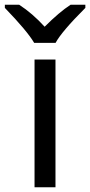

<svg xmlns="http://www.w3.org/2000/svg" viewBox="-60 -786 378 806"><path d="M172.9 0H85V-536.1H172.9ZM-39.6 -766.1H20.5Q76.2 -730 127.4 -673.8Q189 -735.4 236.3 -766.1H298.3V-752.9Q198.2 -652.8 173.3 -606H83.5Q54.2 -655.8 -39.6 -752.9Z"/></svg>

Font: NotoSans
Style: Regular
Weight: 400
Designer: Monotype Design team
Foundry: Monotype Imaging Inc.
Version: Version 1.04; ttfautohint (v1.4.1)